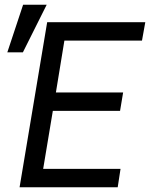

<svg xmlns="http://www.w3.org/2000/svg" viewBox="-20 -794 640 814"><path d="M63 0 180 -700H596L582 -622H253L217 -402H502L489 -324H204L163 -78H491L479 0ZM178 -774 77 -572H11L78 -774Z"/></svg>

Font: CommitMono
Style: Italic
Weight: 400
Monospace: yes
Designer: Eigil Nikolajsen
Foundry: Eigil Nikolajsen
Version: Version 1.143